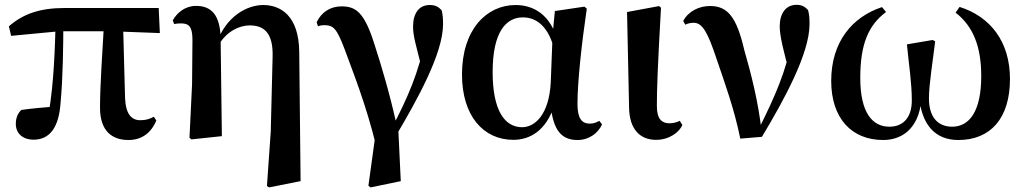

<svg xmlns="http://www.w3.org/2000/svg" viewBox="-20 -573 4321 808"><path d="M120.5 14.9C190.6 14.9 228.4 -38 235.1 -142.7C244.7 -244.8 246.5 -379.4 246.5 -482H214.3C211.1 -371.2 206.9 -222.8 184.8 -95.7L210.7 -124.7C158.5 -120.6 114.6 -116.6 69.8 -110.4C53.6 -95.1 46.6 -74.9 46.6 -51.8C46.6 -10.1 77.6 14.9 120.5 14.9ZM26.9 -422.1 231 -441.5H449.1L652.7 -433.8L647.8 -539.4H253.8C148.2 -539.4 78.2 -515.2 17.3 -462.2ZM520.5 16.2C574.6 16.2 615 -11.3 637.8 -65.8L627.6 -81.7C609.4 -72.4 595.2 -67.1 570.2 -67.1C533.6 -67.1 509 -92.4 506.3 -160.9L497.6 -482H418.2C411.3 -355.7 400.9 -217.8 400.9 -119.3C400.9 -22.9 450.5 16.2 520.5 16.2Z M777.4 7.1 785.7 13.6 913.7 0 908.5 -407.7V-411.7C906.7 -513.9 865.9 -548.2 805.5 -548.2C759.1 -548.2 725.5 -520.1 706.9 -487.3L713.2 -471.5C723.7 -474.2 732.2 -474.5 742.5 -474.5C775.9 -474.5 789.9 -459.4 789.9 -404.9L788.3 -218.7ZM1103.4 209.7 1112.4 215.7 1245 189.3 1239.3 -352.9C1238.3 -508.8 1159 -551.9 1087.6 -551.9C1019.5 -551.9 931 -503.8 892.6 -393.2H889.8L900.6 -384.4C933.2 -440.4 986.7 -466.1 1030.6 -466.1C1089.2 -466.1 1130.6 -436.8 1127.2 -332.9L1119.4 -18.9Z M1530.4 208.9 1539.4 215.7 1666.6 189.3 1655.3 -47.4 1648.6 -49.8C1619.5 -182.4 1583 -302.3 1556.8 -383.5C1513.4 -523.4 1476.4 -546.2 1417.3 -546.2C1370.5 -546.2 1332.9 -522.2 1312.5 -479.4L1318.3 -462.3C1327.1 -465.8 1335.4 -467.1 1343.1 -467.1C1382.2 -467.1 1396.4 -455.9 1430.5 -365.4C1462.8 -276.1 1519.4 -138 1563.8 44.3L1564.7 -41ZM1645.2 0.1C1736.4 -153.9 1844.5 -348.1 1844.5 -471.2C1844.5 -495.2 1843.5 -509.4 1838.6 -530C1824.3 -545 1811.7 -551.9 1788 -551.9C1744.2 -551.9 1718.3 -518.1 1718.3 -461.3C1718.3 -421.3 1729.3 -387 1762.5 -257.3L1770 -407.8C1741.7 -268 1697.7 -164.3 1624.8 -26.4Z M2140.3 15.5C2208.8 15.5 2277.4 -21.6 2312.4 -128.7L2297.4 -127.3C2308.7 -24.9 2342.5 16.2 2410.5 16.2C2459.3 16.2 2497 -12.8 2513.7 -49.4L2502 -64.5C2490.2 -58 2479.2 -52.7 2461.7 -52.7C2427.5 -52.7 2410.2 -76.4 2410.2 -135.4C2410.2 -229 2427.7 -388.7 2449.4 -536.5L2439.4 -545L2315.1 -526.6L2305.6 -428L2297.8 -227.4C2291 -90.4 2230.7 -37.6 2177.5 -37.6C2103.2 -37.6 2053.2 -108.9 2053.2 -269.8C2053.2 -440.9 2111 -499.9 2180.4 -499.9C2238.5 -499.9 2291.2 -460.9 2315.2 -353.7L2336.5 -381.8H2330C2310.2 -490.5 2243.2 -551.9 2150.1 -551.9C2027.5 -551.9 1924.2 -448.8 1924.2 -259.4C1924.2 -86.1 2014 15.5 2140.3 15.5Z M2740.8 15.5C2796.7 15.5 2838.3 -16.3 2851.7 -46.8L2840.8 -64.5C2829 -59 2816 -54.2 2797.5 -54.2C2766.9 -54.2 2744.3 -69.9 2744.3 -126.4C2744.3 -197.2 2747.4 -287.6 2761.7 -540.7L2753.5 -547.4L2618.8 -522.4L2627.4 -119.2C2628.9 -28.7 2673.7 15.5 2740.8 15.5Z M3095.4 10.4 3186.4 2.8C3279.8 -152.1 3386.8 -348.3 3386.8 -471.2C3386.8 -495.9 3385.8 -510.9 3380.6 -530.7C3366.6 -545.7 3353.7 -552.7 3332 -552.7C3286.2 -552.7 3261.3 -515.4 3261.3 -462C3261.3 -421.2 3278 -354.8 3305.2 -256.3L3315.6 -415.3C3288 -271.3 3242.4 -169.7 3174.6 -33.3L3167.1 -18.2H3185.2C3171.8 -143.1 3140.7 -263.1 3112.2 -362.4C3079.6 -502.7 3041.7 -547.7 2967.9 -547.7C2922.2 -547.7 2876.8 -525.9 2855.2 -484.7L2863.9 -469.1C2873.9 -474.1 2885.5 -477.1 2899.3 -477.1C2936.6 -477.1 2958.7 -435.8 2995.4 -325.6C3029.3 -225.6 3069.5 -117 3095.4 10.4Z M3696.8 16.2C3786.2 16.2 3856 -44.7 3858.4 -175.5H3847.6C3855.5 -48.1 3915.3 16.2 4013.3 16.2C4147.6 16.2 4230.3 -74.2 4230.3 -240.7C4230.3 -398.1 4147.2 -503.3 4018.3 -543.9L4001.4 -519.9C4075.2 -462.7 4109.4 -377.2 4109.4 -252.8C4109.4 -104.3 4059.1 -39.8 3987.2 -39.8C3924.9 -39.8 3889.3 -82.2 3889.3 -159.4C3889.3 -219.9 3907.5 -327.7 3915.4 -398.8L3905.2 -404.8L3796.6 -386.3C3804.9 -300 3817.2 -224.3 3817.2 -150.5C3817.2 -73.6 3776.7 -39.8 3723 -39.8C3652.1 -39.8 3600.3 -97.1 3600.3 -245.3C3600.3 -386.2 3634.1 -466.8 3708.7 -522.4L3691.8 -543.2C3566.6 -501.9 3478 -397 3478 -232.3C3478 -75.8 3563.4 16.2 3696.8 16.2Z"/></svg>

Font: Source Han Serif CN VF
Style: Regular
Weight: 250
Designer: Ryoko NISHIZUKA 西塚涼子 (kana & ideographs); Frank Grießhammer (Latin, Greek & Cyrillic); Wenlong ZHANG 张文龙 (bopomofo); San
Foundry: Adobe
Version: Version 2.002;hotconv 1.1.0;makeotfexe 2.6.0